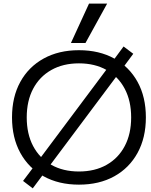

<svg xmlns="http://www.w3.org/2000/svg" viewBox="-20 -1020 841 1071"><path d="M162.7 30.7 108.6 -10.7 170.3 -92.4 611 -681.7 669.3 -760.7 723.4 -720 662.4 -637.6 221.7 -48.3ZM420.3 10Q307.7 10 223.5 -36.5Q139.3 -83 93.2 -167.5Q47 -252 47 -365Q47 -479 93.2 -563Q139.3 -647 223.5 -693.5Q307.7 -740 420.3 -740Q533.7 -740 617.5 -693.5Q701.3 -647 747.5 -563Q793.7 -479 793.7 -365Q793.7 -252 747.5 -167.5Q701.3 -83 617.5 -36.5Q533.7 10 420.3 10ZM420.3 -63.4Q509.3 -63.4 574.8 -100.6Q640.3 -137.7 675.9 -205.4Q711.6 -273 711.6 -365Q711.6 -457 675.9 -524.6Q640.3 -592.3 574.8 -629.4Q509.3 -666.6 420.3 -666.6Q331.7 -666.6 266 -629.4Q200.4 -592.3 164.7 -524.6Q129.1 -457 129.1 -365Q129.1 -273 164.7 -205.4Q200.4 -137.7 266 -100.6Q331.7 -63.4 420.3 -63.4ZM456.7 -780H375.6L476.6 -1000H577.7Z"/></svg>

Font: M PLUS 1 Thin
Style: Regular
Weight: 100
Designer: Coji Morishita
Foundry: UNDERFOREST DESIGN
Version: Version 1.001